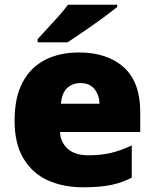

<svg xmlns="http://www.w3.org/2000/svg" viewBox="-20 -786 658 816"><path d="M315 -563Q436 -563 506 -500Q576 -437 576 -310V-225H235Q237 -182 267.5 -154Q298 -126 356 -126Q408 -126 451 -136Q494 -146 540 -168V-31Q500 -10 452.5 0Q405 10 333 10Q249 10 183.5 -19.5Q118 -49 80 -112Q42 -175 42 -273Q42 -373 76.5 -437Q111 -501 172.5 -532Q234 -563 315 -563ZM322 -433Q288 -433 265.5 -412Q243 -391 239 -345H403Q402 -382 381.5 -407.5Q361 -433 322 -433ZM478 -766V-756Q460 -742 433 -721.5Q406 -701 375 -679.5Q344 -658 315.5 -638.5Q287 -619 267 -606H140V-620Q157 -639 181 -664.5Q205 -690 229 -717Q253 -744 269 -766Z"/></svg>

Font: Noto Sans Cherokee Black
Style: Regular
Weight: 900
Designer: Monotype Design Team
Foundry: Monotype Imaging Inc.
Version: Version 2.001; ttfautohint (v1.8.4.7-5d5b)